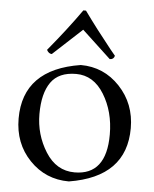

<svg xmlns="http://www.w3.org/2000/svg" viewBox="-54 -802 698 868"><g transform="rotate(5 294.5 -368.0)"><path d="M549 -244Q549 -22 291 20Q185 20 112.5 -55.5Q40 -131 40 -244Q40 -468 299 -509Q404 -509 476.5 -432Q549 -355 549 -244ZM313 -23Q457 -23 457 -207Q457 -311 409 -389Q361 -467 282 -467Q203 -467 167.5 -416.5Q132 -366 132 -272.5Q132 -179 181 -101Q230 -23 313 -23ZM296 -669 164 -547Q150 -547 141 -564Q228 -669 289 -756H301Q357 -678 426 -592L449 -564Q445 -547 427 -547Z"/></g></svg>

Font: Rosarivo
Style: Regular
Weight: 400
Designer: Pablo Ugerman
Foundry: Pablo Ugerman
Version: Version 1.003